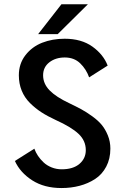

<svg xmlns="http://www.w3.org/2000/svg" viewBox="-20 -892 610 922"><path d="M163 -728 275 -871.5H402L257 -728ZM275 11Q192.5 11 134.8 -26Q77 -63 51.5 -119L145 -178Q151.5 -160 162.5 -143.5Q173.5 -127 189.5 -112Q205.5 -97 228.2 -88Q251 -79 276.5 -79Q331 -79 361.5 -105Q392 -131 392 -171Q392 -216.5 357.2 -249.2Q322.5 -282 247 -316Q208 -334 179 -352.8Q150 -371.5 124 -397.2Q98 -423 84.2 -456.8Q70.5 -490.5 70.5 -530.5Q70.5 -586 102 -626.8Q133.5 -667.5 182.5 -686.8Q231.5 -706 290.5 -706Q371 -706 423.8 -668.2Q476.5 -630.5 497 -577L408 -520.5Q394 -560 365 -588Q336 -616 291 -616Q247 -616 217 -592.8Q187 -569.5 187 -530.5Q187 -490 218.2 -458Q249.5 -426 311.5 -397Q346 -380.5 370 -367.5Q394 -354.5 422.8 -333.8Q451.5 -313 468.8 -292Q486 -271 498 -241.5Q510 -212 510 -178.5Q510 -129.5 490.2 -92Q470.5 -54.5 436.8 -32.5Q403 -10.5 362.2 0.2Q321.5 11 275 11Z"/></svg>

Font: League Mono Narrow Medium
Style: Regular
Weight: 500
Width: 3
Designer: Tyler Finck
Foundry: The League of Moveable Type / Tyler Finck
Version: Version 2.210